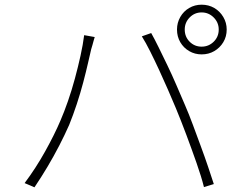

<svg xmlns="http://www.w3.org/2000/svg" viewBox="-20 -806 1040 819"><path d="M768 -680Q768 -649 789 -628Q810 -607 840 -607Q870 -607 891.5 -628Q913 -649 913 -680Q913 -710 891.5 -731.5Q870 -753 840 -753Q810 -753 789 -731.5Q768 -710 768 -680ZM735 -680Q735 -709 749 -733.5Q763 -758 787 -772Q811 -786 840 -786Q870 -786 894 -772Q918 -758 932.5 -733.5Q947 -709 947 -680Q947 -650 932.5 -626Q918 -602 894 -588Q870 -574 840 -574Q811 -574 787 -588Q763 -602 749 -626Q735 -650 735 -680ZM238 -292Q254 -329 270 -375Q286 -421 299.5 -471Q313 -521 323.5 -568.5Q334 -616 339 -656L384 -648Q381 -639 379 -631Q377 -623 374.5 -614.5Q372 -606 369 -596Q364 -575 355.5 -537.5Q347 -500 335 -454.5Q323 -409 307.5 -362Q292 -315 275 -273Q256 -230 232.5 -184.5Q209 -139 182.5 -94.5Q156 -50 127 -7L85 -25Q133 -89 173 -161Q213 -233 238 -292ZM730 -345Q714 -383 696 -424.5Q678 -466 658.5 -508Q639 -550 620.5 -587Q602 -624 585 -651L625 -665Q639 -640 656.5 -604.5Q674 -569 693.5 -528.5Q713 -488 732 -444Q751 -400 769 -358Q786 -319 803 -273Q820 -227 837 -181Q854 -135 868 -93.5Q882 -52 892 -21L850 -8Q839 -52 818.5 -110.5Q798 -169 775 -230.5Q752 -292 730 -345Z"/></svg>

Font: Noto Sans SC Thin ExtraLight
Style: Regular
Weight: 250
Version: Version 2.004-H2;hotconv 1.0.118;makeotfexe 2.5.65603